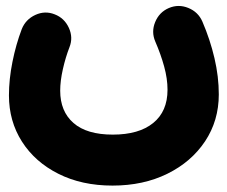

<svg xmlns="http://www.w3.org/2000/svg" viewBox="-20 -317 743 629"><path d="M348.6 291Q248 291 171.4 252.4Q94.7 213.9 52 147Q9.3 80.1 9.3 -4.4Q9.3 -57.1 20.8 -114.3Q32.2 -171.4 51.3 -221.7Q64 -253.4 95.7 -268.1Q127.4 -282.7 159.2 -270Q190.9 -257.8 205.6 -225.8Q220.2 -193.8 207.5 -162.1Q194.8 -129.4 186 -90.6Q177.2 -51.8 177.2 -20Q177.2 47.9 220.7 85.9Q264.2 124 349.6 124Q435.1 124 481.9 85.9Q528.8 47.9 528.8 -22.9Q528.8 -59.1 517.8 -99.1Q506.8 -139.2 488.8 -180.7Q475.1 -212.4 488.3 -244.6Q501.5 -276.9 532.7 -290.5Q564.5 -304.2 596.9 -291Q629.4 -277.8 643.1 -246.1Q668.5 -187 682.6 -126.5Q696.8 -65.9 696.8 -7.8Q696.8 78.1 651.9 145.8Q606.9 213.4 528.3 252.2Q449.7 291 348.6 291Z"/></svg>

Font: Mikhak-FD Black
Style: Regular
Weight: 900
Designer: Amin Abedi
Version: Version 3.2